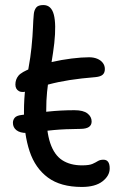

<svg xmlns="http://www.w3.org/2000/svg" viewBox="-20 -728 495 761"><path d="M304.2 13Q220.4 13 170 -24.2Q119.6 -61.4 97.3 -128.4Q75 -195.4 75 -284Q75 -337.4 80.7 -380.4Q86.4 -423.4 93.6 -461.9Q100.8 -500.4 104.8 -539.8Q109.6 -587.8 110.6 -617.6Q111.6 -647.4 114 -672.6Q115.6 -688 123.4 -698Q131.2 -708 152 -708Q183.4 -708 193.3 -670.1Q203.2 -632.2 195.2 -557.2Q190.4 -517 185 -485.8Q179.6 -454.6 174.8 -425.5Q170 -396.4 166.6 -363.9Q163.2 -331.4 163.2 -288.4Q163.2 -207.8 179.2 -160.6Q195.2 -113.4 226.9 -93Q258.6 -72.6 305 -72.6Q333.6 -72.6 346.5 -78.4Q359.4 -84.2 368 -89.6Q376.6 -95 390 -95Q414.8 -95 414.8 -60.4Q414.8 -31.4 386.2 -9.2Q357.6 13 304.2 13ZM85 -201Q59 -201 45.1 -212Q31.2 -223 31.2 -241.2Q31.2 -252.6 38.3 -261.2Q45.4 -269.8 64.8 -272.2Q118.4 -280.2 169.8 -285.7Q221.2 -291.2 275.4 -291.2Q310.2 -291.2 326.7 -278.3Q343.2 -265.4 343.2 -246.6Q343.2 -217.8 300.4 -217.2Q235.6 -216.6 193.6 -212.6Q151.6 -208.6 126.3 -204.8Q101 -201 85 -201ZM94.6 -368.4Q69 -359 55 -366.9Q41 -374.8 41 -393Q41 -413 53 -427.8Q65 -442.6 105.4 -458Q141.6 -472.2 182.9 -481.7Q224.2 -491.2 264 -496.1Q303.8 -501 333 -501Q351.2 -501 365.3 -495.2Q379.4 -489.4 387.5 -478.8Q395.6 -468.2 395.6 -454.4Q395.6 -439.6 387.1 -432Q378.6 -424.4 359.4 -422.4Q300.6 -417.6 255.8 -410.6Q211 -403.6 172.3 -393.2Q133.6 -382.8 94.6 -368.4Z"/></svg>

Font: Shantell Sans Light
Style: Regular
Weight: 300
Designer: Stephen Nixon, Anya Danilova, Shantell Martin
Foundry: Arrow Type
Version: Version 1.011;[c5ecc13dd]